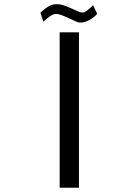

<svg xmlns="http://www.w3.org/2000/svg" viewBox="-20 -876 640 896"><path d="M348.5 -725V0H258.5V-725ZM315 -784.5 295 -794Q272.5 -804 261.2 -807.5Q250 -811 241.5 -811Q229 -811 214.2 -800.8Q199.5 -790.5 182.5 -774.5L168.5 -816.5Q187 -834.5 205.2 -845.5Q223.5 -856.5 243.5 -856.5Q259 -856.5 272.8 -852.5Q286.5 -848.5 311.5 -837.5L323.5 -832Q341 -824 349.2 -820.8Q357.5 -817.5 363.5 -817.5Q373.5 -817.5 383.5 -824.8Q393.5 -832 414.5 -851.5L433.5 -811.5Q416.5 -792 394.8 -781.2Q373 -770.5 355.5 -770.5Q347 -770.5 339 -773.8Q331 -777 315 -784.5Z"/></svg>

Font: JuliaMono
Style: Italic
Weight: 400
Italic angle: -9°
Monospace: yes
Designer: cormullion
Foundry: corm
Version: Version 0.057; ttfautohint (v1.8.4)